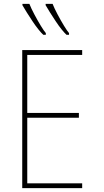

<svg xmlns="http://www.w3.org/2000/svg" viewBox="-20 -973 540 993"><path d="M95 0V-714H405V-689H121V-389H388V-364H121V-25H405V0ZM324 -793Q314 -802 299 -820.5Q284 -839 268.5 -862.5Q253 -886 239 -908Q225 -930 216 -946V-953H252Q261 -930 278 -898Q295 -866 311.5 -839Q328 -812 337 -802V-793ZM204 -793Q194 -802 179 -820.5Q164 -839 148.5 -862.5Q133 -886 119 -908Q105 -930 96 -946V-953H132Q141 -930 158 -898Q175 -866 191.5 -839Q208 -812 217 -802V-793Z"/></svg>

Font: Noto Sans Mono ExtraCondensed Thin
Style: Regular
Weight: 100
Width: 2
Designer: Monotype Design Team
Foundry: Monotype Imaging Inc.
Version: Version 2.014; ttfautohint (v1.8.4.7-5d5b)